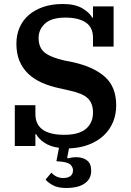

<svg xmlns="http://www.w3.org/2000/svg" viewBox="-20 -730 656 960"><path d="M313 210Q269 210 244 196Q219 182 208 168L237 133Q247 145 262 152.5Q277 160 297 160Q319 160 332 150.5Q345 141 345 121Q345 108 334 95Q323 82 285 78L262 76L275 9Q230 3 201 -17Q172 -37 161 -59H157V0H54V-204H157V-160Q157 -56 301 -56Q375 -56 410 -86Q445 -116 445 -167Q445 -213 419.5 -238Q394 -263 329 -277L281 -288Q231 -298 190.5 -316Q150 -334 121.5 -361Q93 -388 77.5 -425Q62 -462 62 -512Q62 -556 78 -592.5Q94 -629 124 -655Q154 -681 197 -695.5Q240 -710 294 -710Q355 -710 391.5 -688.5Q428 -667 441 -642H445V-698H548V-497H445V-541Q445 -593 409 -617.5Q373 -642 307 -642Q238 -642 205.5 -612.5Q173 -583 173 -540Q173 -492 203 -467.5Q233 -443 304 -427L349 -418Q450 -395 505.5 -345Q561 -295 561 -203Q561 -158 545 -119.5Q529 -81 498.5 -52.5Q468 -24 424 -7Q380 10 325 12L316 58L319 62Q340 56 362 56Q394 56 415 72Q436 88 436 123Q436 147 426 163.5Q416 180 398.5 190.5Q381 201 359 205.5Q337 210 313 210Z"/></svg>

Font: IBM Plex Serif SmBld
Style: Regular
Weight: 600
Designer: Mike Abbink, Paul van der Laan, Pieter van Rosmalen
Foundry: Bold Monday
Version: Version 3.001